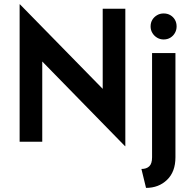

<svg xmlns="http://www.w3.org/2000/svg" viewBox="-20 -666 894 902"><path d="M567.4 20.8 178.5 -377.1V0H72.2V-645.8H73.6L462.5 -248.6V-625H568.8V20.8ZM666 216.7 644.4 127.8Q668.1 127.8 681.2 115.3Q694.4 102.8 694.4 72.9V-416.7H804.2V72.9Q804.2 141 764.9 178.8Q725.7 216.7 666 216.7ZM748.6 -480.6Q731.9 -480.6 718.1 -488.9Q704.2 -497.2 695.8 -511.1Q687.5 -525 687.5 -541.7Q687.5 -559.7 695.8 -573.3Q704.2 -586.8 718.1 -594.8Q731.9 -602.8 748.6 -602.8Q766.7 -602.8 780.2 -594.8Q793.8 -586.8 801.7 -573.3Q809.7 -559.7 809.7 -541.7Q809.7 -525 801.7 -511.1Q793.8 -497.2 780.2 -488.9Q766.7 -480.6 748.6 -480.6Z"/></svg>

Font: Afacad Flux SemiBold
Style: Regular
Weight: 600
Designer: Kristian Moeller
Foundry: Dicotype
Version: Version 1.100